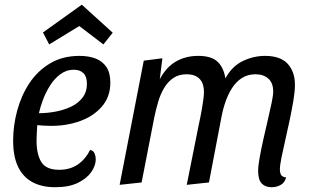

<svg xmlns="http://www.w3.org/2000/svg" viewBox="-20 -764 1303 804"><path d="M211 20Q155 20 115.5 -1.5Q76 -23 55.5 -66Q35 -109 35 -175Q35 -238 52 -301Q69 -364 103 -415.5Q137 -467 189.5 -498.5Q242 -530 313 -530Q351 -530 380 -519Q409 -508 425.5 -483.5Q442 -459 442 -418Q442 -358 406 -317Q370 -276 312.5 -256Q255 -236 190 -237Q177 -237 161 -238Q145 -239 136 -240Q135 -222 134 -205.5Q133 -189 133 -176Q133 -118 153 -85.5Q173 -53 228 -53Q273 -53 305.5 -75Q338 -97 357 -136Q371 -134 376 -121.5Q381 -109 381 -97Q381 -71 362.5 -44Q344 -17 306.5 1.5Q269 20 211 20ZM143 -290Q177 -290 212 -296.5Q247 -303 277 -317Q307 -331 325.5 -355Q344 -379 344 -413Q344 -443 329.5 -457.5Q315 -472 289 -472Q258 -472 232.5 -453Q207 -434 189 -405Q171 -376 159.5 -345Q148 -314 143 -290ZM186 -578 160 -628 322 -744H323L452 -627L413 -578L312 -655Z M1117 20Q1091 20 1076 4.5Q1061 -11 1061 -48Q1061 -70 1067.5 -105.5Q1074 -141 1083 -181.5Q1092 -222 1101.5 -262Q1111 -302 1117.5 -333.5Q1124 -365 1124 -381Q1124 -417 1103.5 -435Q1083 -453 1050 -453Q1017 -453 992.5 -437Q968 -421 951.5 -395Q935 -369 924 -337Q913 -305 907 -272L855 0L762 10L812 -240Q815 -255 819 -273.5Q823 -292 826 -311Q829 -330 831.5 -347.5Q834 -365 834 -378Q834 -416 815 -434.5Q796 -453 762 -453Q729 -453 706 -437.5Q683 -422 667.5 -396Q652 -370 642.5 -338Q633 -306 626 -272L573 0L481 10L582 -510L660 -520L649 -432Q675 -482 716 -506Q757 -530 810 -530Q864 -530 890 -506.5Q916 -483 924 -436Q951 -486 996 -508Q1041 -530 1090 -530Q1154 -530 1184.5 -497Q1215 -464 1215 -409Q1215 -381 1208.5 -342.5Q1202 -304 1193 -261Q1184 -218 1174.5 -177Q1165 -136 1158.5 -103.5Q1152 -71 1152 -54Q1152 -42 1156.5 -32.5Q1161 -23 1178 -21Q1173 0 1156 10Q1139 20 1117 20Z"/></svg>

Font: Sansita Swashed Light Light
Style: Regular
Weight: 300
Version: Version 1.003